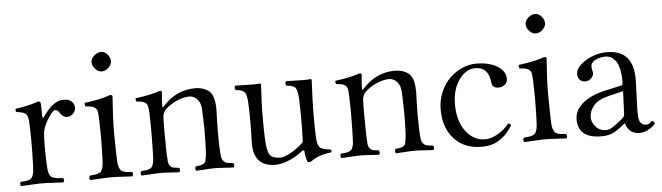

<svg xmlns="http://www.w3.org/2000/svg" viewBox="-44 -812 3407 988"><g transform="rotate(-5 1659.5 -318.0)"><path d="M101.1 -312Q99.6 -350.6 88.6 -361.8Q77.6 -373 39.1 -377Q34.2 -384.8 37.1 -394Q106.4 -403.3 154.8 -420.9Q165 -420.9 167 -415Q169.9 -406.2 169.9 -348.1Q169.9 -335.9 174.3 -335.4Q175.8 -335.4 178.2 -338.9Q231.9 -418.9 284.2 -418.9Q315.4 -418.9 328.6 -404.8Q341.8 -390.6 341.8 -373Q341.8 -355.5 328.1 -342.3Q314.5 -329.1 296.9 -329.1Q293.5 -329.1 289.8 -330.1Q286.1 -331.1 283.4 -332Q280.8 -333 277.6 -335.7Q274.4 -338.4 272.7 -339.6Q271 -340.8 267.8 -344.7Q264.6 -348.6 263.9 -349.6Q263.2 -350.6 259.8 -355.5L256.8 -359.9Q250 -369.1 236.8 -369.1Q224.1 -369.1 193.8 -317.9Q172.9 -280.8 170.9 -249Q167.5 -186 170.9 -103Q171.9 -82 172.9 -69.6Q173.8 -57.1 178 -46.9Q182.1 -36.6 185.8 -32.2Q189.5 -27.8 200.2 -24.2Q210.9 -20.5 220 -19.5Q229 -18.6 249 -17.1Q253.4 -12.7 253.4 -6.1Q253.4 0.5 249 4.9Q231.4 4.4 194.6 2.2Q157.7 0 136.2 0Q115.7 0 82 2.2Q48.3 4.4 30.8 4.9Q26.4 0.5 26.4 -6.1Q26.4 -12.7 30.8 -17.1Q47.9 -18.1 56.4 -19Q64.9 -20 74.2 -23.4Q83.5 -26.9 87.2 -31.7Q90.8 -36.6 94.5 -46.6Q98.1 -56.6 99.1 -69.3Q100.1 -82 101.1 -103Q105 -207 101.1 -312Z M446.8 -599.1Q446.8 -616.7 463.9 -631.8Q481 -647 499 -647Q518.6 -647 532.7 -630.6Q546.9 -614.3 546.9 -595.2Q546.9 -578.6 531 -562.7Q515.1 -546.9 495.1 -546.9Q477.1 -546.9 461.9 -563.2Q446.8 -579.6 446.8 -599.1ZM532.7 -108.9Q533.2 -86.9 534.2 -73.2Q535.2 -59.6 539.1 -49.1Q543 -38.6 546.6 -33.4Q550.3 -28.3 559.8 -24.7Q569.3 -21 578.1 -20Q586.9 -19 605 -18.1Q609.4 -13.7 609.4 -6.6Q609.4 0.5 605 4.9Q585.9 4.4 552.7 2.2Q519.5 0 497.1 0Q474.1 0 439.9 2.2Q405.8 4.4 387.7 4.9Q383.3 0.5 383.3 -6.6Q383.3 -13.7 387.7 -18.1Q405.8 -19.5 414.3 -20.8Q422.9 -22 432.6 -25.6Q442.4 -29.3 446 -34.2Q449.7 -39.1 453.4 -49.6Q457 -60.1 458.3 -73.5Q459.5 -86.9 460 -108.9Q461.9 -168.5 461.9 -220.7Q461.9 -247.6 460 -307.1Q459 -330.1 457 -341.8Q455.1 -353.5 447 -360.8Q439 -368.2 428.5 -370.6Q418 -373 395 -375Q391.1 -386.7 393.1 -393.1Q481.9 -404.3 525.9 -421.9Q539.1 -421.9 539.1 -415Q535.2 -361.3 532.7 -311.5Q530.8 -271 530.8 -219.7Q530.8 -202.1 531.7 -156.5Q532.7 -110.8 532.7 -108.9Z M798.3 -340.8Q868.2 -418.9 965.3 -418.9Q990.7 -418.9 1012.7 -410.4Q1034.7 -401.9 1046.4 -386.2Q1065.9 -359.4 1065.9 -301.3Q1065.9 -295.4 1065.7 -288.1Q1065.4 -280.8 1064.9 -272Q1064.5 -263.2 1064.5 -257.8Q1061.5 -180.7 1064.5 -104Q1065.9 -73.2 1067.9 -58.1Q1069.8 -43 1078.1 -33.7Q1086.4 -24.4 1095.9 -22.2Q1105.5 -20 1128.4 -18.1Q1132.3 -13.7 1132.3 -6.6Q1132.3 0.5 1128.4 4.9Q1109.9 4.4 1080.8 2.2Q1051.8 0 1030.8 0Q1010.3 0 981.4 2.2Q952.6 4.4 934.6 4.9Q931.2 0.5 931.2 -6.6Q931.2 -13.7 934.6 -18.1Q952.1 -19.5 960 -21.5Q967.8 -23.4 975.6 -27.6Q983.4 -31.7 986.1 -41.7Q988.8 -51.8 990.7 -65.4Q992.7 -79.1 993.7 -104Q997.1 -189 993.7 -271Q993.7 -273.9 993.4 -283Q993.2 -292 992.7 -295.4L992.2 -306.2Q991.7 -313.5 991.2 -317.4Q990.7 -321.3 989.5 -326.9Q988.3 -332.5 986.8 -336.9Q985.4 -341.3 983.4 -345.2Q975.1 -361.3 961.2 -370.1Q947.3 -378.9 932.6 -378.9Q903.8 -378.9 868.4 -363.8Q833 -348.6 806.6 -323.2Q791.5 -306.2 790.5 -283.2Q788.1 -229.5 790.5 -104Q791.5 -72.8 793 -57.9Q794.4 -43 801.8 -33.7Q809.1 -24.4 817.9 -22.2Q826.7 -20 847.7 -18.1Q852.1 -13.7 852.1 -6.6Q852.1 0.5 847.7 4.9Q829.1 4.4 802.5 2.2Q775.9 0 756.3 0Q733.9 0 701.9 2.2Q669.9 4.4 653.3 4.9Q648.9 0.5 648.9 -6.6Q648.9 -13.7 653.3 -18.1Q669.9 -19.5 678.2 -20.5Q686.5 -21.5 695.6 -25.1Q704.6 -28.8 708 -33.4Q711.4 -38.1 714.8 -48.1Q718.3 -58.1 719.2 -70.8Q720.2 -82.5 720.7 -104Q724.1 -225.1 720.7 -312Q719.7 -334 717.5 -345.2Q715.3 -356.4 707.5 -363.5Q699.7 -370.6 689.9 -372.8Q680.2 -375 658.7 -377Q654.8 -388.7 656.7 -394Q739.3 -404.8 782.7 -420.9Q794.4 -420.9 794.4 -414.1Q789.6 -369.6 789.6 -340.8Q789.6 -329.1 797.4 -339.8Z M1345.2 9.8Q1227.5 9.8 1232.4 -120.1Q1236.3 -220.7 1232.4 -315.9Q1230.5 -361.3 1219.5 -374.8Q1208.5 -388.2 1173.3 -391.1Q1168.9 -395.5 1168.9 -402.6Q1168.9 -409.7 1173.3 -414.1Q1243.7 -412.1 1264.6 -412.1Q1287.6 -412.1 1297.4 -414.1Q1305.7 -414.1 1305.7 -408.2Q1302.7 -354.5 1301.3 -319.8Q1297.9 -224.6 1301.3 -132.8Q1303.7 -66.4 1317.4 -45.9Q1330.6 -24.9 1373.5 -24.9Q1391.1 -24.9 1421.9 -41.3Q1452.6 -57.6 1479.5 -81.1L1486.3 -86.9Q1489.7 -89.8 1490.5 -90.6Q1491.2 -91.3 1492.7 -94Q1494.1 -96.7 1494.4 -99.4Q1494.6 -102.1 1494.6 -107.9Q1498.5 -210.9 1494.6 -314Q1492.7 -360.8 1481.9 -374.8Q1471.2 -388.7 1435.5 -391.1Q1431.2 -395.5 1431.2 -402.6Q1431.2 -409.7 1435.5 -414.1Q1505.9 -412.1 1526.4 -412.1Q1550.8 -412.1 1560.5 -414.1Q1567.4 -414.1 1567.4 -408.2Q1564.5 -353 1563.5 -319.8Q1559.6 -213.9 1563.5 -113.8Q1564.9 -76.2 1577.4 -61.8Q1589.8 -47.4 1633.3 -43.9Q1637.7 -39.6 1637.7 -36.4Q1637.7 -33.2 1633.3 -28.8Q1564.9 -21 1527.3 9.8Q1516.6 12.7 1509.3 9.8Q1498.5 -24.9 1498.5 -46.9Q1498 -51.8 1493.4 -51.5Q1488.8 -51.3 1484.4 -47.9Q1450.2 -20.5 1412.1 -5.4Q1374 9.8 1345.2 9.8Z M1830.1 -340.8Q1899.9 -418.9 1997.1 -418.9Q2022.5 -418.9 2044.4 -410.4Q2066.4 -401.9 2078.1 -386.2Q2097.7 -359.4 2097.7 -301.3Q2097.7 -295.4 2097.4 -288.1Q2097.2 -280.8 2096.7 -272Q2096.2 -263.2 2096.2 -257.8Q2093.3 -180.7 2096.2 -104Q2097.7 -73.2 2099.6 -58.1Q2101.6 -43 2109.9 -33.7Q2118.2 -24.4 2127.7 -22.2Q2137.2 -20 2160.2 -18.1Q2164.1 -13.7 2164.1 -6.6Q2164.1 0.5 2160.2 4.9Q2141.6 4.4 2112.5 2.2Q2083.5 0 2062.5 0Q2042 0 2013.2 2.2Q1984.4 4.4 1966.3 4.9Q1962.9 0.5 1962.9 -6.6Q1962.9 -13.7 1966.3 -18.1Q1983.9 -19.5 1991.7 -21.5Q1999.5 -23.4 2007.3 -27.6Q2015.1 -31.7 2017.8 -41.7Q2020.5 -51.8 2022.5 -65.4Q2024.4 -79.1 2025.4 -104Q2028.8 -189 2025.4 -271Q2025.4 -273.9 2025.1 -283Q2024.9 -292 2024.4 -295.4L2023.9 -306.2Q2023.4 -313.5 2022.9 -317.4Q2022.5 -321.3 2021.2 -326.9Q2020 -332.5 2018.6 -336.9Q2017.1 -341.3 2015.1 -345.2Q2006.8 -361.3 1992.9 -370.1Q1979 -378.9 1964.4 -378.9Q1935.5 -378.9 1900.1 -363.8Q1864.7 -348.6 1838.4 -323.2Q1823.2 -306.2 1822.3 -283.2Q1819.8 -229.5 1822.3 -104Q1823.2 -72.8 1824.7 -57.9Q1826.2 -43 1833.5 -33.7Q1840.8 -24.4 1849.6 -22.2Q1858.4 -20 1879.4 -18.1Q1883.8 -13.7 1883.8 -6.6Q1883.8 0.5 1879.4 4.9Q1860.8 4.4 1834.2 2.2Q1807.6 0 1788.1 0Q1765.6 0 1733.6 2.2Q1701.7 4.4 1685.1 4.9Q1680.7 0.5 1680.7 -6.6Q1680.7 -13.7 1685.1 -18.1Q1701.7 -19.5 1710 -20.5Q1718.3 -21.5 1727.3 -25.1Q1736.3 -28.8 1739.7 -33.4Q1743.2 -38.1 1746.6 -48.1Q1750 -58.1 1751 -70.8Q1752 -82.5 1752.4 -104Q1755.9 -225.1 1752.4 -312Q1751.5 -334 1749.3 -345.2Q1747.1 -356.4 1739.3 -363.5Q1731.4 -370.6 1721.7 -372.8Q1711.9 -375 1690.4 -377Q1686.5 -388.7 1688.5 -394Q1771 -404.8 1814.5 -420.9Q1826.2 -420.9 1826.2 -414.1Q1821.3 -369.6 1821.3 -340.8Q1821.3 -329.1 1829.1 -339.8Z M2569.3 -86.9Q2546.4 -49.3 2518.8 -27.3Q2491.2 -5.4 2465.8 2.2Q2440.4 9.8 2409.2 9.8Q2319.8 9.8 2267.6 -47.6Q2215.3 -105 2215.3 -198.2Q2215.3 -247.1 2233.4 -289.3Q2251.5 -331.5 2280.3 -359.4Q2309.1 -387.2 2344.7 -403.1Q2380.4 -418.9 2416 -418.9Q2483.9 -418.9 2526.1 -393.3Q2568.4 -367.7 2568.4 -328.1Q2568.4 -307.6 2554 -296.9Q2539.6 -286.1 2522 -286.1Q2505.9 -286.1 2497.1 -293.5Q2488.3 -300.8 2486.3 -319.8Q2477.5 -396 2411.1 -396Q2362.3 -396 2326.7 -345.9Q2291 -295.9 2291 -219.2Q2291 -131.8 2331.3 -79.3Q2371.6 -26.9 2430.2 -26.9Q2460.9 -26.9 2495.6 -46.4Q2530.3 -65.9 2554.2 -97.2Q2561.5 -96.2 2564 -94.7Q2566.4 -93.3 2569.3 -86.9Z M2689 -599.1Q2689 -616.7 2706.1 -631.8Q2723.1 -647 2741.2 -647Q2760.7 -647 2774.9 -630.6Q2789.1 -614.3 2789.1 -595.2Q2789.1 -578.6 2773.2 -562.7Q2757.3 -546.9 2737.3 -546.9Q2719.2 -546.9 2704.1 -563.2Q2689 -579.6 2689 -599.1ZM2774.9 -108.9Q2775.4 -86.9 2776.4 -73.2Q2777.3 -59.6 2781.2 -49.1Q2785.2 -38.6 2788.8 -33.4Q2792.5 -28.3 2802 -24.7Q2811.5 -21 2820.3 -20Q2829.1 -19 2847.2 -18.1Q2851.6 -13.7 2851.6 -6.6Q2851.6 0.5 2847.2 4.9Q2828.1 4.4 2794.9 2.2Q2761.7 0 2739.3 0Q2716.3 0 2682.1 2.2Q2647.9 4.4 2629.9 4.9Q2625.5 0.5 2625.5 -6.6Q2625.5 -13.7 2629.9 -18.1Q2647.9 -19.5 2656.5 -20.8Q2665 -22 2674.8 -25.6Q2684.6 -29.3 2688.2 -34.2Q2691.9 -39.1 2695.6 -49.6Q2699.2 -60.1 2700.4 -73.5Q2701.7 -86.9 2702.1 -108.9Q2704.1 -168.5 2704.1 -220.7Q2704.1 -247.6 2702.1 -307.1Q2701.2 -330.1 2699.2 -341.8Q2697.3 -353.5 2689.2 -360.8Q2681.2 -368.2 2670.7 -370.6Q2660.2 -373 2637.2 -375Q2633.3 -386.7 2635.3 -393.1Q2724.1 -404.3 2768.1 -421.9Q2781.2 -421.9 2781.2 -415Q2777.3 -361.3 2774.9 -311.5Q2772.9 -271 2772.9 -219.7Q2772.9 -202.1 2773.9 -156.5Q2774.9 -110.8 2774.9 -108.9Z M3158.7 -211.9 3076.7 -191.9Q3027.3 -179.7 3004.2 -151.9Q2981 -124 2981 -91.8Q2981 -66.4 3001.2 -43.2Q3021.5 -20 3054.7 -20Q3060.1 -20 3066.2 -21.5Q3072.3 -22.9 3079.3 -26.6Q3086.4 -30.3 3091.8 -33.4Q3097.2 -36.6 3105 -43L3117.2 -51.8Q3121.1 -54.7 3129.4 -61.5L3140.6 -70.8Q3153.3 -80.1 3153.8 -95.2ZM3153.8 -45.9H3151.9L3132.8 -30.8Q3101.1 -6.3 3080.3 1.7Q3059.6 9.8 3026.9 9.8Q2907.7 9.8 2907.7 -87.9Q2907.7 -135.3 2950.7 -170.9Q2993.2 -206.1 3064.9 -222.2L3154.8 -242.2Q3159.7 -243.7 3159.7 -263.2Q3159.7 -301.8 3152.8 -329.3Q3146 -356.9 3134.3 -370.8Q3122.6 -384.8 3110.4 -390.9Q3098.1 -397 3085 -397Q3055.2 -397 3031.5 -385Q3007.8 -373 3007.8 -352.1Q3007.8 -338.9 3009.8 -333Q3012.7 -327.1 3012.7 -315.9Q3012.7 -304.7 3000.2 -291.7Q2987.8 -278.8 2968.8 -278.8Q2952.1 -278.8 2941.4 -289.8Q2930.7 -300.8 2930.7 -317.9Q2930.7 -355.5 2982.2 -387.2Q3033.7 -418.9 3092.8 -418.9Q3233.9 -418.9 3228.5 -256.8L3223.6 -115.2Q3222.7 -85 3224.9 -67.9Q3227.1 -50.8 3236.3 -40.3Q3245.6 -29.8 3263.7 -29.8Q3272.5 -29.8 3278.3 -33.9Q3284.2 -38.1 3287.4 -42Q3290.5 -45.9 3292.5 -45.9Q3295.9 -45.9 3301.3 -42Q3306.6 -38.1 3306.6 -33.2Q3306.6 -29.8 3296.6 -20Q3286.6 -10.3 3266.6 -0.2Q3246.6 9.8 3225.6 9.8Q3169.9 9.8 3153.8 -45.9Z"/></g></svg>

Font: Linux Libertine Display G
Style: Regular
Weight: 400
Designer: Philipp H. Poll
Foundry: Philipp H. Poll
Version: Version 5.0.9